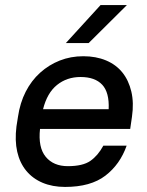

<svg xmlns="http://www.w3.org/2000/svg" viewBox="-20 -730 580 758"><path d="M237 8Q187 8 148 -8.5Q109 -25 83.5 -56Q58 -87 48 -131Q38 -175 45 -231L51 -269Q59 -324 81.5 -368Q104 -412 138.5 -443Q173 -474 216 -491Q259 -508 309 -508Q359 -508 398.5 -491.5Q438 -475 463 -444Q488 -413 498.5 -368.5Q509 -324 501 -269L494 -221H138Q130 -148 160.5 -111Q191 -74 248 -74Q307 -74 337 -95Q367 -116 388 -155H480Q454 -81 396 -36.5Q338 8 237 8ZM298 -426Q244 -426 205 -394.5Q166 -363 150 -299H409Q412 -365 383.5 -395.5Q355 -426 298 -426ZM377 -710H481L330 -560H240Z"/></svg>

Font: Retni Sans Medium
Style: Italic
Weight: 500
Italic angle: -8°
Designer: Vitaly Kuzmin
Foundry: ParaType Ltd.
Version: Version 1.00;June 10, 2019;FontCreator 11.5.0.2425 64-bit; t